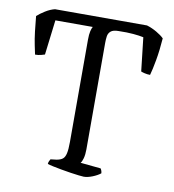

<svg xmlns="http://www.w3.org/2000/svg" viewBox="-80 -775 767 845"><g transform="rotate(10 304.0 -352.0)"><path d="M350 0Q344 0 327.5 -2Q311 -4 290.5 -7Q270 -10 248.5 -14Q227 -18 210 -21.5Q193 -25 185 -28Q185 -34 188 -40.5Q191 -47 193 -50L219 -53Q237 -56 246.5 -63.5Q256 -71 260 -89Q264 -107 264 -140V-597Q264 -621 267.5 -635.5Q271 -650 275 -656H108L89 -500Q84 -498 72 -495Q60 -492 46 -492Q43 -506 37.5 -532.5Q32 -559 28 -592.5Q24 -626 21 -660Q34 -672 55.5 -685.5Q77 -699 98 -704H509Q532 -697 553.5 -684.5Q575 -672 587 -660Q583 -605 575 -560.5Q567 -516 560 -492Q547 -492 535 -495Q523 -498 519 -500L502 -650Q484 -654 456 -656.5Q428 -659 390 -658Q366 -658 355.5 -649Q345 -640 343 -626Q341 -612 341 -596V-120Q341 -97 336.5 -80.5Q332 -64 326 -58L417 -49Q419 -47 421.5 -40.5Q424 -34 424 -28Q410 -17 388.5 -8.5Q367 0 350 0Z"/></g></svg>

Font: Texturina 12pt ExtraLight
Style: Regular
Weight: 250
Designer: Guillermo Torres Carreño
Foundry: Omnibus-Type
Version: Version 1.002